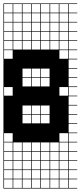

<svg xmlns="http://www.w3.org/2000/svg" viewBox="-20 -827 469 1115"><path d="M325 -803.6V-753.6H375V-803.6ZM325 -700H375V-750H325ZM164.3 -700H214.3V-750H164.3ZM217.9 -700H267.9V-750H217.9ZM110.7 -700H160.7V-750H110.7ZM271.4 -700H321.4V-750H271.4ZM57.1 -700H107.1V-750H57.1ZM3.6 -700H53.6V-750H3.6ZM217.9 -646.4H267.9V-696.4H217.9ZM164.3 -646.4H214.3V-696.4H164.3ZM271.4 -646.4H321.4V-696.4H271.4ZM110.7 -646.4H160.7V-696.4H110.7ZM325 -646.4H375V-696.4H325ZM57.1 -646.4H107.1V-696.4H57.1ZM3.6 -646.4H53.6V-696.4H3.6ZM164.3 -592.9H214.3V-642.9H164.3ZM217.9 -592.9H267.9V-642.9H217.9ZM110.7 -592.9H160.7V-642.9H110.7ZM325 -592.9H375V-642.9H325ZM57.1 -592.9H107.1V-642.9H57.1ZM3.6 -592.9H53.6V-642.9H3.6ZM271.4 -592.9H321.4V-642.9H271.4ZM164.3 -539.3H214.3V-589.3H164.3ZM217.9 -539.3H267.9V-589.3H217.9ZM271.4 -539.3H321.4V-589.3H271.4ZM110.7 -539.3H160.7V-589.3H110.7ZM325 -539.3H375V-589.3H325ZM3.6 -539.3H53.6V-589.3H3.6ZM57.1 -539.3H107.1V-589.3H57.1ZM325 -485.7H375V-535.7H325ZM3.6 -485.7H53.6V-535.7H3.6ZM110.7 -378.6H160.7V-428.6H110.7ZM217.9 -378.6H267.9V-428.6H217.9ZM164.3 -378.6H214.3V-428.6H164.3ZM110.7 -325H160.7V-375H110.7ZM217.9 -325H267.9V-375H217.9ZM164.3 -325H214.3V-375H164.3ZM325 -271.4H375V-321.4H325ZM3.6 -271.4H53.6V-321.4H3.6ZM217.9 -164.3H267.9V-214.3H217.9ZM164.3 -164.3H214.3V-214.3H164.3ZM110.7 -164.3H160.7V-214.3H110.7ZM164.3 -110.7H214.3V-160.7H164.3ZM110.7 -110.7H160.7V-160.7H110.7ZM217.9 -110.7H267.9V-160.7H217.9ZM3.6 -3.6H53.6V-53.6H3.6ZM325 -3.6H375V-53.6H325ZM217.9 50H267.9V0H217.9ZM57.1 50H107.1V0H57.1ZM271.4 50H321.4V0H271.4ZM3.6 50H53.6V0H3.6ZM110.7 50H160.7V0H110.7ZM325 50H375V0H325ZM164.3 50H214.3V0H164.3ZM57.1 103.6H107.1V53.6H57.1ZM325 103.6H375V53.6H325ZM164.3 103.6H214.3V53.6H164.3ZM3.6 103.6H53.6V53.6H3.6ZM110.7 103.6H160.7V53.6H110.7ZM271.4 103.6H321.4V53.6H271.4ZM217.9 103.6H267.9V53.6H217.9ZM325 210.7H375V160.7H325ZM3.6 210.7H53.6V160.7H3.6ZM110.7 210.7H160.7V160.7H110.7ZM271.4 210.7H321.4V160.7H271.4ZM217.9 210.7H267.9V160.7H217.9ZM57.1 210.7H107.1V160.7H57.1ZM164.3 210.7H214.3V160.7H164.3ZM325 264.3H375V214.3H325ZM164.3 264.3H214.3V214.3H164.3ZM3.6 264.3H53.6V214.3H3.6ZM110.7 264.3H160.7V214.3H110.7ZM271.4 264.3H321.4V214.3H271.4ZM217.9 264.3H267.9V214.3H217.9ZM57.1 264.3H107.1V214.3H57.1ZM271.4 -803.6V-753.6H321.4V-803.6ZM217.9 -803.6V-753.6H267.9V-803.6ZM164.3 -803.6V-753.6H214.3V-803.6ZM110.7 -803.6V-753.6H160.7V-803.6ZM57.1 -803.6V-753.6H107.1V-803.6ZM3.6 -803.6V-753.6H53.6V-803.6ZM0 107.1V-807.1H428.6V-803.6H378.6V-753.6H428.6V-750H378.6V-700H428.6V-696.4H378.6V-646.4H428.6V-642.9H378.6V-592.9H428.6V-589.3H378.6V-539.3H428.6V-535.7H378.6V-485.7H428.6V-482.1H378.6V-432.1H428.6V-428.6H378.6V-378.6H428.6V-375H378.6V-325H428.6V-321.4H378.6V-271.4H428.6V-267.9H378.6V-217.9H428.6V-214.3H378.6V-164.3H428.6V-160.7H378.6V-110.7H428.6V-107.1H378.6V-57.1H428.6V-53.6H378.6V-3.6H428.6V0H378.6V50H428.6V53.6H378.6V103.6H428.6V107.1H378.6V157.1H428.6V160.7H378.6V210.7H428.6V214.3H378.6V264.3H428.6V267.9H0V107.1H3.6V157.1H53.6V107.1H57.1V157.1H107.1V107.1H110.7V157.1H160.7V107.1H164.3V157.1H214.3V107.1H217.9V157.1H267.9V107.1ZM321.4 157.1V107.1H271.4V157.1ZM375 157.1V107.1H325V157.1Z"/></svg>

Font: Jersey 10 Charted
Style: Regular
Weight: 400
Designer: Sarah Cadigan-Fried
Version: Version 1.000; ttfautohint (v1.8.4.7-5d5b)